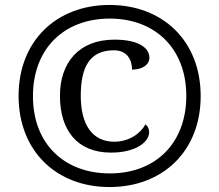

<svg xmlns="http://www.w3.org/2000/svg" viewBox="-20 -745 885 775"><path d="M422 10C636 10 790 -134 790 -357C790 -581 636 -725 422 -725C208 -725 55 -580 55 -358C55 -134 209 10 422 10ZM423 -45C243 -45 113 -161 113 -357C113 -550 240 -670 423 -670C606 -670 732 -549 732 -358C732 -168 609 -45 423 -45ZM428 -129C530 -129 582 -173 582 -211C582 -225 576 -237 567 -243C549 -209 504 -173 441 -173C354 -173 306 -240 306 -358C306 -476 343 -542 440 -542C494 -542 513 -502 513 -464C552 -464 583 -482 583 -512C583 -553 537 -585 442 -585C298 -585 222 -492 222 -358C222 -220 291 -129 428 -129Z"/></svg>

Font: Noto Fangsong KSS Rotated
Style: Regular
Weight: 400
Designer: LIU Zhao, ZHANG Congyu, Kushim JIANG
Foundry: Guyu Beijing Co. Ltd.
Version: Version 1.000;November 16, 2022;FontCreator 11.5.0.2427 64-b